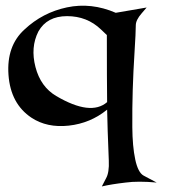

<svg xmlns="http://www.w3.org/2000/svg" viewBox="-20 -452 642 690"><path d="M365 -85Q364 -161 364 -326L343 -346Q293 -394 221 -394Q149 -394 118 -339Q89 -282 107.5 -211Q126 -140 182 -107Q306 -34 365 -85ZM396 -406 507 -425 489 -404Q468 -380 468 -361Q468 -336 463.5 -265Q459 -194 457 -129Q455 -64 455.5 5Q456 74 466 121Q476 168 496 179L543 204Q476 198 432 204Q380 210 346 218L361 189Q373 168 371 125Q369 84 367 18.5Q365 -47 365 -58Q305 -9 227 -0.5Q149 8 93 -29Q18 -79 10.5 -183Q3 -287 68 -346Q133 -407 220.5 -425.5Q308 -444 396 -406Z"/></svg>

Font: Roman Uncial Modern
Style: Medium
Weight: 500
Version: Version 001.000